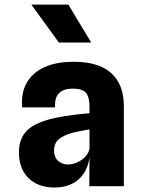

<svg xmlns="http://www.w3.org/2000/svg" viewBox="-20 -832 640 858"><path d="M224.5 6Q149.5 6 107 -36.5Q64.5 -79 64.5 -151Q64.5 -213.5 101.8 -249.8Q139 -286 226.5 -305Q245.5 -309 267.5 -312.8Q289.5 -316.5 317.2 -319.8Q345 -323 380 -326V-354Q380 -398.5 364 -417.2Q348 -436 305.5 -436Q264.5 -436 244 -415.8Q223.5 -395.5 226 -352H79Q73.5 -415 98.8 -460.8Q124 -506.5 177.2 -531.2Q230.5 -556 309 -556Q420.5 -556 477 -505.2Q533.5 -454.5 533.5 -357V0H379L380 -127.5Q373.5 -84 352.5 -54.2Q331.5 -24.5 299 -9.2Q266.5 6 224.5 6ZM283.5 -97Q305 -97 326 -106.8Q347 -116.5 361.8 -132.5Q376.5 -148.5 380 -168V-254Q367.5 -251.5 354 -249Q340.5 -246.5 329 -244.2Q317.5 -242 310 -240Q267 -229.5 244.2 -211Q221.5 -192.5 221.5 -159.5Q221.5 -129.5 239.5 -113.2Q257.5 -97 283.5 -97ZM387.5 -642H243L120 -811.5H285.5Z"/></svg>

Font: Spline Sans Mono
Style: Bold
Weight: 700
Designer: Eben Sorkin, Mirko Velimirovic
Foundry: Sorkin Type
Version: Version 1.004